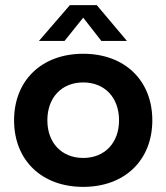

<svg xmlns="http://www.w3.org/2000/svg" viewBox="-20 -720 650 750"><path d="M305 -510C143 -510 35 -406 35 -250C35 -94 143 10 305 10C467 10 575 -94 575 -250C575 -406 467 -510 305 -510ZM305 -103C221 -103 165 -162 165 -250C165 -339 221 -398 305 -398C389 -398 445 -339 445 -250C445 -162 389 -103 305 -103ZM358 -700H253L132 -560H232L305 -651L376 -560H476Z"/></svg>

Font: Goli SemiBold
Style: Regular
Weight: 600
Designer: jaikishan Patel
Foundry: MagicType
Version: Version 1.000;Glyphs 3.2 (3242)